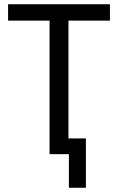

<svg xmlns="http://www.w3.org/2000/svg" viewBox="-20 -725 555 903"><path d="M304 158V0H213V-628H18V-705H497V-628H302V-74H384V158Z"/></svg>

Font: Nunito Sans 10pt Condensed Medium
Style: Regular
Weight: 500
Width: 3
Designer: Vernon Adams
Foundry: Vernon Adams
Version: Version 3.101;gftools[0.9.27]